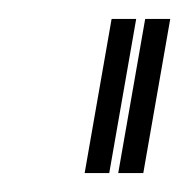

<svg xmlns="http://www.w3.org/2000/svg" viewBox="-20 -695 200 203"><path d="M105 -512 133.5 -675H160L131.5 -512ZM69.5 -512 98 -675H124L95.5 -512Z"/></svg>

Font: Anybody ExtraLight
Style: Italic
Weight: 200
Italic angle: -10°
Designer: Tyler Finck
Foundry: Etcetera Type Company
Version: Version 1.010; ttfautohint (v1.8.3) -l 8 -r 50 -G 200 -x 14 